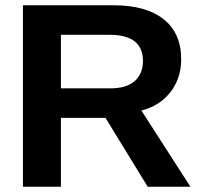

<svg xmlns="http://www.w3.org/2000/svg" viewBox="-20 -708 762 728"><path d="M702 0H540L380 -261H211V0H67V-688H411Q534 -688 600.5 -635Q667 -582 667 -483Q667 -411 626 -358.5Q585 -306 516 -289ZM522 -477Q522 -576 396 -576H211V-373H399Q459 -373 490.5 -400.5Q522 -428 522 -477Z"/></svg>

Font: Libra Sans
Style: Bold
Weight: 700
Foundry: Context Ltd
Version: Version 1.000